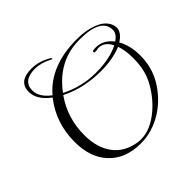

<svg xmlns="http://www.w3.org/2000/svg" viewBox="-178 -824 1038 1038"><g transform="rotate(-45 341.5 -304.5)"><path d="M332 48Q214 48 148 -24Q84 -92 84 -212Q84 -356 170 -465Q100 -517 100 -578Q100 -657 199 -657Q258 -657 313 -623Q317 -622 317 -615Q317 -613 315 -613Q314 -613 309 -616Q258 -643 213 -643Q119 -643 119 -569Q119 -519 178 -474Q282 -596 485 -596Q553 -596 603 -577Q671 -552 682 -497Q683 -495 683 -489Q683 -451 635 -421Q666 -368 666 -291Q666 -203 625 -132Q577 -51 502 -3Q421 48 332 48ZM431 -394Q535 -394 605 -429Q580 -480 534 -480Q532 -480 529 -479.5Q526 -479 522 -478Q518 -477 515 -477Q512 -477 510 -477Q499 -477 499 -483Q499 -492 524 -492Q584 -492 623 -440Q659 -464 659 -493Q659 -584 495 -584Q331 -584 227 -443Q274 -419 325 -406.5Q376 -394 431 -394ZM349 33Q422 33 497 -31Q560 -85 599 -162Q629 -222 629 -309Q629 -367 614 -409Q583 -396 543.5 -388.5Q504 -381 457 -381Q324 -381 220 -434Q147 -331 147 -200Q147 -106 191 -45Q238 20 330 32Q334 32 339 32.5Q344 33 349 33Z"/></g></svg>

Font: Imperial Script
Style: Regular
Weight: 400
Designer: Robert E. Leuschke
Foundry: Robert E. Leuschke
Version: Version 1.010; ttfautohint (v1.8.3)